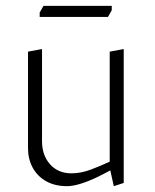

<svg xmlns="http://www.w3.org/2000/svg" viewBox="-20 -627 531 658"><path d="M370 11 358 -43Q338 -32 311 -19Q284 -6 257 2.5Q230 11 210 11Q168 11 138 -6Q108 -23 92 -52.5Q76 -82 76 -119V-450L124 -459V-143Q124 -95 151.5 -64Q179 -33 225 -33Q257 -33 290.5 -45.5Q324 -58 356 -73V-450L404 -459V0ZM363 -607V-592L350 -569H116V-584L129 -607Z"/></svg>

Font: Ancizar Sans Thin
Style: Regular
Weight: 100
Designer: Cesar Puertas, Viviana Monsalve, Julian Moncada, Julian Prieto, Jose Castro, Mariel Hernandez, Felipe Aragon, Sara Alarc
Version: Version 8.100